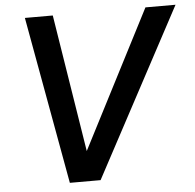

<svg xmlns="http://www.w3.org/2000/svg" viewBox="-53 -817 885 871"><g transform="rotate(-5 389.0 -381.5)"><path d="M370 0H230L92 -763H219L319 -137L641 -763H778Z"/></g></svg>

Font: Open Sauce One SemiBold Italic
Style: Regular
Weight: 600
Italic angle: -10°
Designer: Alfredo Marco Pradil
Foundry: Creative Sauce Fz LLC
Version: Version 1.477